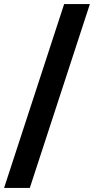

<svg xmlns="http://www.w3.org/2000/svg" viewBox="-36 -720 460 940"><path d="M-16 200 278 -700H404L110 200Z"/></svg>

Font: Space Grotesk
Style: Bold
Weight: 700
Designer: Florian Karsten
Foundry: Florian Karsten
Version: Version 2.000